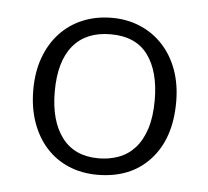

<svg xmlns="http://www.w3.org/2000/svg" viewBox="-36 -676 453 419"><g transform="rotate(5 190.5 -466.0)"><path d="M349 -467Q349 -387 306.5 -340.5Q264 -294 191 -294Q157 -294 128.5 -306Q100 -318 79.5 -340.5Q59 -363 47.5 -395Q36 -427 36 -467Q36 -506 47.5 -537.5Q59 -569 80 -591.5Q101 -614 130 -626Q159 -638 194 -638Q227 -638 255.5 -626Q284 -614 305 -591.5Q326 -569 337.5 -537.5Q349 -506 349 -467ZM302 -467Q302 -530 275.5 -566Q249 -602 194 -602Q140 -602 111.5 -567.5Q83 -533 83 -467Q83 -403 110.5 -366.5Q138 -330 191 -330Q214 -330 234.5 -337.5Q255 -345 270 -361.5Q285 -378 293.5 -404Q302 -430 302 -467Z"/></g></svg>

Font: Mukta ExtraLight
Style: Regular
Weight: 275
Designer: Girish Dalvi and Yashodeep Gholap
Foundry: Ek Type
Version: Version 2.538;PS 1.002;hotconv 16.6.51;makeotf.lib2.5.65220;